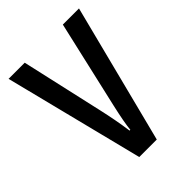

<svg xmlns="http://www.w3.org/2000/svg" viewBox="-164 -617 698 698"><g transform="rotate(-45 185.0 -268.5)"><path d="M139 0H229L366 -537H283L205 -197C195 -153 188 -116 186 -93H182C176 -137 168 -178 159 -218L87 -537H4Z"/></g></svg>

Font: Noto Sans Thai Looped ExtraCondensed
Style: Regular
Weight: 400
Width: 2
Designer: Sasikarn Vongin, Ben Mitchell
Foundry: The Fontpad Ltd
Version: Version 1.001